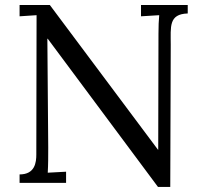

<svg xmlns="http://www.w3.org/2000/svg" viewBox="-20 -720 802 756"><path d="M652.3 -543.9C652.3 -614.7 643.6 -664.6 719.2 -667V-700.2H535.2V-655.8L606.9 -660.2C605 -640.1 604 -615.7 604 -587.9L603 -130.4H602.1L176.3 -700.2H57.1V-655.8L124 -660.2L123 -111.8C123 -81.1 118.2 -33.2 57.1 -33.2V0H240.2V-43.9L168 -40C169.9 -71.8 169.9 -104.5 169.9 -139.2L166.5 -567.4H168L602.1 16.1H650.4Z"/></svg>

Font: Parastoo
Style: Regular
Weight: 400
Foundry: Saber Rastikerdar (saber.rastikerdar@gmail.com)
Version: Version 2.0.1